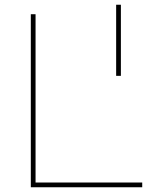

<svg xmlns="http://www.w3.org/2000/svg" viewBox="-20 -790 686 810"><path d="M110 -730H130V-20H580V0H110ZM470 -770H490V-470H470Z"/></svg>

Font: Enso Thin
Style: Regular
Weight: 100
Designer: Coji Morishita
Foundry: UNDERFOREST DESIGN
Version: Version 1.000